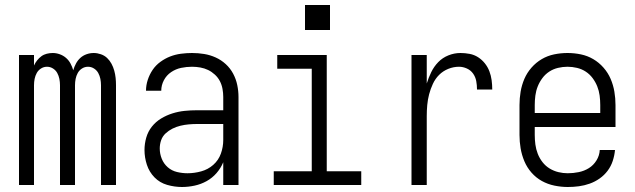

<svg xmlns="http://www.w3.org/2000/svg" viewBox="-20 -740 2540 768"><path d="M56 0V-520H116V-478Q121 -489 128.5 -498.5Q136 -508 145.5 -515Q155 -522 167 -525Q179 -528 191 -528Q191 -528 191 -528Q191 -528 191 -528Q205 -528 219 -523Q233 -518 244 -508.5Q255 -499 262 -486Q269 -473 273 -459Q277 -473 284 -486Q291 -499 301.5 -508.5Q312 -518 326 -523Q340 -528 355 -528Q355 -528 355 -528Q355 -528 355 -528Q369 -528 383.5 -523Q398 -518 408.5 -508Q419 -498 426 -485Q433 -472 437 -457.5Q441 -443 442.5 -428.5Q444 -414 444 -399V0H384V-399Q384 -412 381.5 -424.5Q379 -437 373 -448Q367 -459 356 -466Q345 -473 332 -473Q319 -473 308 -466Q297 -459 291 -448Q285 -437 282.5 -424.5Q280 -412 280 -399V0H220V-399Q220 -412 217.5 -424.5Q215 -437 209 -448Q203 -459 192 -466Q181 -473 168 -473Q155 -473 144 -466Q133 -459 127 -448Q121 -437 118.5 -424.5Q116 -412 116 -399V0Z M708 8Q678 8 648.5 -0.5Q619 -9 598 -30.5Q577 -52 567.5 -81Q558 -110 558 -140Q558 -165 565 -189.5Q572 -214 587.5 -233.5Q603 -253 624.5 -266Q646 -279 670 -286.5Q694 -294 718.5 -296.5Q743 -299 768 -299H873V-352Q873 -368 870 -384.5Q867 -401 859.5 -415.5Q852 -430 839.5 -441.5Q827 -453 812.5 -460Q798 -467 781.5 -470Q765 -473 748 -473Q726 -473 704.5 -468.5Q683 -464 664.5 -451.5Q646 -439 635.5 -419Q625 -399 625 -377H564Q564 -399 571 -420.5Q578 -442 590.5 -460.5Q603 -479 621.5 -492.5Q640 -506 660.5 -514Q681 -522 703.5 -525Q726 -528 748 -528Q773 -528 797 -524Q821 -520 843 -510Q865 -500 883 -483.5Q901 -467 912.5 -445.5Q924 -424 929 -400Q934 -376 934 -352V0H873V-91Q863 -67 846 -47.5Q829 -28 806.5 -15.5Q784 -3 758.5 2.5Q733 8 708 8ZM730 -47Q757 -47 784.5 -54.5Q812 -62 833 -80.5Q854 -99 863.5 -125.5Q873 -152 873 -180V-244H768Q752 -244 735 -242.5Q718 -241 701.5 -237Q685 -233 670 -225.5Q655 -218 642.5 -206.5Q630 -195 624.5 -179Q619 -163 619 -146Q619 -125 627 -105Q635 -85 651 -71Q667 -57 688 -52Q709 -47 730 -47Z M1075 0V-55H1227V-465H1089V-520H1287V-55H1425V0ZM1300 -620H1200V-720H1300Z M1626 0V-520H1687V-406Q1694 -429 1705 -451.5Q1716 -474 1733 -491.5Q1750 -509 1773.5 -518.5Q1797 -528 1822 -528Q1840 -528 1858.5 -524.5Q1877 -521 1892.5 -511Q1908 -501 1919.5 -486.5Q1931 -472 1937.5 -455Q1944 -438 1946.5 -419.5Q1949 -401 1949 -382H1888Q1888 -399 1885 -415.5Q1882 -432 1872.5 -445.5Q1863 -459 1847.5 -466Q1832 -473 1816 -473Q1794 -473 1773 -464.5Q1752 -456 1736.5 -440.5Q1721 -425 1711.5 -404.5Q1702 -384 1696.5 -363Q1691 -342 1689 -320Q1687 -298 1687 -276V0Z M2251 8Q2225 8 2198 2.5Q2171 -3 2147.5 -16Q2124 -29 2106 -49.5Q2088 -70 2077.5 -95Q2067 -120 2062.5 -146.5Q2058 -173 2058 -200V-320Q2058 -347 2062.5 -373.5Q2067 -400 2077.5 -424.5Q2088 -449 2106 -469.5Q2124 -490 2147 -503.5Q2170 -517 2196.5 -522.5Q2223 -528 2250 -528Q2277 -528 2303.5 -522.5Q2330 -517 2353 -503.5Q2376 -490 2394 -469.5Q2412 -449 2422.5 -424.5Q2433 -400 2437.5 -373.5Q2442 -347 2442 -320V-232H2119V-200Q2119 -181 2121.5 -162Q2124 -143 2131 -125Q2138 -107 2150 -91.5Q2162 -76 2178.5 -66Q2195 -56 2213.5 -51.5Q2232 -47 2251 -47Q2273 -47 2295 -51.5Q2317 -56 2335.5 -67.5Q2354 -79 2366 -98.5Q2378 -118 2379 -140H2440Q2438 -118 2431 -96.5Q2424 -75 2410.5 -57Q2397 -39 2378.5 -26Q2360 -13 2339 -5.5Q2318 2 2296 5Q2274 8 2251 8ZM2119 -288H2381V-320Q2381 -339 2378.5 -358Q2376 -377 2369 -394.5Q2362 -412 2350.5 -427.5Q2339 -443 2323 -453.5Q2307 -464 2288 -468.5Q2269 -473 2250 -473Q2231 -473 2212 -468.5Q2193 -464 2177 -453.5Q2161 -443 2149.5 -427.5Q2138 -412 2131 -394.5Q2124 -377 2121.5 -358Q2119 -339 2119 -320Z"/></svg>

Font: Iosevka SS04 Light
Style: Regular
Weight: 300
Monospace: yes
Designer: Belleve Invis
Foundry: Belleve Invis
Version: Version 19.0.0; ttfautohint (v1.8.4)